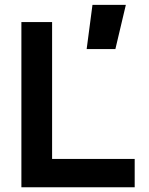

<svg xmlns="http://www.w3.org/2000/svg" viewBox="-20 -786 626 806"><path d="M69.8 0V-693.4H198.7V-118.7H545.4V0ZM343.8 -580.1 368.2 -765.6H508.3L464.4 -580.1Z"/></svg>

Font: Cascadia Mono
Style: Bold
Weight: 700
Monospace: yes
Designer: Aaron Bell
Foundry: Saja Typeworks
Version: Version 2404.023; ttfautohint (v1.8.4)